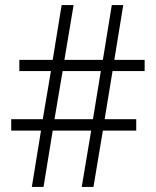

<svg xmlns="http://www.w3.org/2000/svg" viewBox="-20 -734 611 754"><path d="M422 -455H548V-499H429L464 -714H419L384 -499H233L269 -714H222L187 -499H56V-455H180L148 -266H24V-221H141L105 0H151L187 -221H338L301 0H347L384 -221H515V-266H391ZM194 -266 226 -455H376L345 -266Z"/></svg>

Font: Noto Sans Gujarati SemiCondensed Light
Style: Regular
Weight: 300
Width: 4
Designer: Jelle Bosma - Monotype Design Team, Universal Thirst
Foundry: Monotype Imaging Inc.
Version: Version 2.106